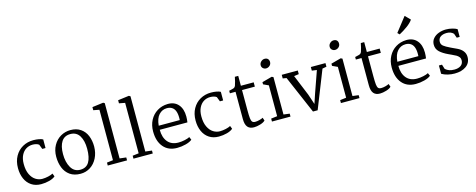

<svg xmlns="http://www.w3.org/2000/svg" viewBox="-36 -1658 6104 2460"><g transform="rotate(-15 3016.5 -428.0)"><path d="M459 -537V-423H416L392 -485Q377 -497 354.5 -502.5Q332 -508 309 -508Q261 -508 222 -484Q183 -460 159.5 -412.5Q136 -365 136 -297Q136 -214 162.5 -159Q189 -104 230.5 -78Q272 -52 318 -52Q355 -52 397 -61.5Q439 -71 460 -84L476 -43Q448 -18 396 -4Q344 10 287 10Q213 10 159.5 -25.5Q106 -61 78.5 -123.5Q51 -186 51 -265Q51 -355 88.5 -422Q126 -489 190 -525Q254 -561 333 -561Q372 -561 406.5 -554.5Q441 -548 459 -537Z M1066 -281Q1065 -196 1031 -129Q997 -62 939 -25Q881 12 810 12Q725 12 669.5 -27.5Q614 -67 588 -133Q562 -199 562 -279Q562 -364 598.5 -429Q635 -494 695 -528.5Q755 -563 825 -563Q905 -563 959.5 -525.5Q1014 -488 1040 -424Q1066 -360 1066 -281ZM655 -289Q655 -182 696.5 -110.5Q738 -39 818 -39Q898 -39 935 -99.5Q972 -160 972 -276Q972 -383 932 -448.5Q892 -514 811 -514Q733 -514 694 -455Q655 -396 655 -289Z M1253 -49V-718L1175 -733V-774L1322 -793L1341 -782V-49L1427 -39V0H1171V-39Z M1594 -49V-718L1516 -733V-774L1663 -793L1682 -782V-49L1768 -39V0H1512V-39Z M2306 -347Q2306 -312 2300 -270H1933Q1933 -168 1982.5 -109Q2032 -50 2124 -50Q2164 -50 2208 -59.5Q2252 -69 2274 -82L2291 -43Q2263 -18 2205.5 -3Q2148 12 2090 12Q1974 12 1909.5 -64.5Q1845 -141 1845 -271Q1845 -354 1879.5 -419.5Q1914 -485 1975.5 -523Q2037 -561 2115 -563Q2204 -565 2255 -507Q2306 -449 2306 -347ZM1934 -324H2213Q2214 -334 2214 -354Q2214 -463 2158 -497Q2132 -514 2092 -514Q2029 -514 1985.5 -466.5Q1942 -419 1934 -324Z M2815 -537V-423H2772L2748 -485Q2733 -497 2710.5 -502.5Q2688 -508 2665 -508Q2617 -508 2578 -484Q2539 -460 2515.5 -412.5Q2492 -365 2492 -297Q2492 -214 2518.5 -159Q2545 -104 2586.5 -78Q2628 -52 2674 -52Q2711 -52 2753 -61.5Q2795 -71 2816 -84L2832 -43Q2804 -18 2752 -4Q2700 10 2643 10Q2569 10 2515.5 -25.5Q2462 -61 2434.5 -123.5Q2407 -186 2407 -265Q2407 -355 2444.5 -422Q2482 -489 2546 -525Q2610 -561 2689 -561Q2728 -561 2762.5 -554.5Q2797 -548 2815 -537Z M3083 -546H3253V-489H3083V-228Q3083 -150 3087 -115Q3091 -80 3103 -66Q3115 -52 3143 -52Q3169 -52 3200.5 -60.5Q3232 -69 3246 -78L3260 -38Q3240 -16 3193.5 -2Q3147 12 3109 12Q3053 12 3025 -21.5Q2997 -55 2997 -128V-489H2922V-523L2944 -528Q2976 -535 2988 -540.5Q3000 -546 3009 -564Q3015 -579 3025.5 -619.5Q3036 -660 3038 -677H3083Z M3523 -744Q3523 -715 3502 -696Q3481 -677 3454 -677Q3431 -677 3413.5 -692.5Q3396 -708 3396 -733Q3396 -761 3417.5 -781Q3439 -801 3465 -801Q3494 -801 3508.5 -785Q3523 -769 3523 -744ZM3515 -545V-49L3595 -39V0H3349V-39L3431 -49V-458L3362 -490V-519L3494 -555Z M3625 -498V-546H3838V-498L3774 -489L3887 -214L3933 -77L3977 -208L4076 -489L4011 -498V-546H4205V-498L4150 -488L3952 12H3890L3674 -490Z M4438 -744Q4438 -715 4417 -696Q4396 -677 4369 -677Q4346 -677 4328.5 -692.5Q4311 -708 4311 -733Q4311 -761 4332.5 -781Q4354 -801 4380 -801Q4409 -801 4423.5 -785Q4438 -769 4438 -744ZM4430 -545V-49L4510 -39V0H4264V-39L4346 -49V-458L4277 -490V-519L4409 -555Z M4754 -546H4924V-489H4754V-228Q4754 -150 4758 -115Q4762 -80 4774 -66Q4786 -52 4814 -52Q4840 -52 4871.5 -60.5Q4903 -69 4917 -78L4931 -38Q4911 -16 4864.5 -2Q4818 12 4780 12Q4724 12 4696 -21.5Q4668 -55 4668 -128V-489H4593V-523L4615 -528Q4647 -535 4659 -540.5Q4671 -546 4680 -564Q4686 -579 4696.5 -619.5Q4707 -660 4709 -677H4754Z M5010 0ZM5471 -347Q5471 -312 5465 -270H5098Q5098 -168 5147.5 -109Q5197 -50 5289 -50Q5329 -50 5373 -59.5Q5417 -69 5439 -82L5456 -43Q5428 -18 5370.5 -3Q5313 12 5255 12Q5139 12 5074.5 -64.5Q5010 -141 5010 -271Q5010 -354 5044.5 -419.5Q5079 -485 5140.5 -523Q5202 -561 5280 -563Q5369 -565 5420 -507Q5471 -449 5471 -347ZM5099 -324H5378Q5379 -334 5379 -354Q5379 -463 5323 -497Q5297 -514 5257 -514Q5194 -514 5150.5 -466.5Q5107 -419 5099 -324ZM5341 -868 5407 -801Q5383 -764 5328.5 -724Q5274 -684 5219 -655L5194 -680Z M5642 -140 5661 -79Q5686 -57 5714.5 -47.5Q5743 -38 5781 -38Q5835 -38 5867.5 -62Q5900 -86 5900 -132Q5900 -156 5886 -173.5Q5872 -191 5851.5 -203Q5831 -215 5793 -232L5758 -248Q5688 -280 5647 -318Q5606 -356 5606 -413Q5606 -462 5635.5 -496Q5665 -530 5711 -546.5Q5757 -563 5805 -563Q5849 -563 5889.5 -552.5Q5930 -542 5953 -528V-425H5914L5894 -482Q5861 -517 5805 -517Q5752 -517 5721 -494.5Q5690 -472 5690 -429Q5690 -395 5717 -373.5Q5744 -352 5801 -325L5826 -313Q5834 -309 5883 -286.5Q5932 -264 5958 -230Q5984 -196 5984 -152Q5984 -73 5924.5 -30.5Q5865 12 5771 12Q5726 12 5681.5 1.5Q5637 -9 5601 -30V-140Z"/></g></svg>

Font: Martel
Style: Regular
Weight: 400
Designer: Dan Reynolds
Foundry: Dan Reynolds
Version: Version 1.001; ttfautohint (v1.1) -l 5 -r 5 -G 72 -x 0 -D la